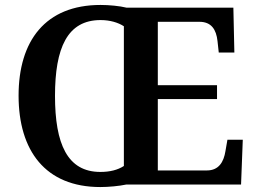

<svg xmlns="http://www.w3.org/2000/svg" viewBox="-20 -745 1036 775"><path d="M385 10C418 10 461 6 489 0H953L960 -181H898L890 -135C883 -91 863 -57 815 -57H617V-345H856V-401H617V-657H785C833 -657 853 -626 858 -579L863 -533H926L922 -714H491C463 -721 420 -725 386 -725C163 -725 55 -580 55 -359C55 -137 163 10 385 10ZM385 -51C252 -51 202 -164 202 -358C202 -552 252 -664 386 -664C424 -664 457 -654 480 -639V-75C455 -59 424 -51 385 -51Z"/></svg>

Font: Noto Serif Tamil SemiBold
Style: Regular
Weight: 600
Designer: Indian Type Foundry, Tom Grace, and the Monotype Design Team
Foundry: Monotype Imaging Inc.
Version: Version 2.004